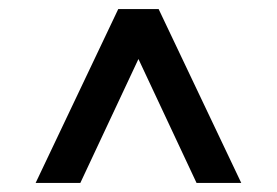

<svg xmlns="http://www.w3.org/2000/svg" viewBox="-20 -727 610 423"><path d="M413 -324 285 -597 157 -324H58.5L240.5 -707H329.5L511.5 -324Z"/></svg>

Font: Newsreader 6pt Medium
Style: Regular
Weight: 500
Designer: Hugues Gentile
Foundry: Production Type
Version: Version 1.003; ttfautohint (v1.8.3)